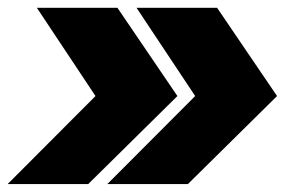

<svg xmlns="http://www.w3.org/2000/svg" viewBox="-23 -541 760 491"><path d="M-3.4 -70.3 221.2 -295.4 71.3 -521H277.3L430.7 -295.4L202.6 -70.3ZM251.5 -70.3 476.1 -295.4 326.2 -521H532.2L685.5 -295.4L457.5 -70.3Z"/></svg>

Font: Inter 20pt Black
Style: Italic
Weight: 900
Italic angle: -9.3988°
Version: Version 4.001;git-66647c0bb